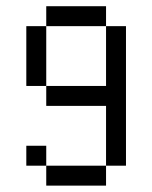

<svg xmlns="http://www.w3.org/2000/svg" viewBox="-20 -582 478 602"><path d="M62.5 -500H125V-312.5H62.5ZM125 -562.5H312.5V-500H125ZM312.5 -500H375V-62.5H312.5V-250H125V-312.5H312.5ZM125 -62.5H312.5V0H125ZM62.5 -125H125V-62.5H62.5Z"/></svg>

Font: Pixel Operator SC
Style: Regular
Weight: 400
Designer: Jayvee Enaguas (GrandChaos9000)
Foundry: The Grandoplex Project
Version: Version 1.4.1 (September 5, 2015)